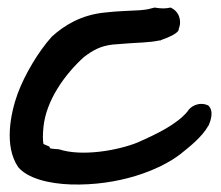

<svg xmlns="http://www.w3.org/2000/svg" viewBox="-20 -468 584 508"><path d="M95 -87C93 -97 93 -112 95 -132C102 -202 151 -271 202 -317C227 -336 246 -346 277 -350C289 -351 304 -352 316 -353C338 -355 375 -355 402 -361H405L406 -362C461 -381 452 -392 453 -392C462 -414 453 -439 431 -448C419 -445 406 -445 389 -448C373 -444 373 -443 351 -441C321 -439 293 -439 259 -435C194 -429 149 -400 117 -371C82 -332 46 -272 27 -221C8 -169 -10 -82 28 -26C53 4 109 18 167 20C293 24 401 -17 457 -60C482 -80 515 -106 531 -135L532 -136C537 -148 547 -174 531 -189C507 -200 484 -187 476 -173C448 -139 394 -113 344 -91C292 -70 197 -53 136 -73C112 -75 112 -74 111 -80Z"/></svg>

Font: Stray Cat
Style: BlkExt
Weight: 900
Version: Version 1.0